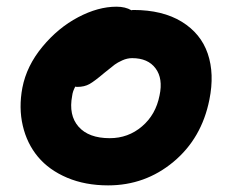

<svg xmlns="http://www.w3.org/2000/svg" viewBox="-20 -542 689 574"><path d="M303.2 12.2Q234.9 12.2 180.7 -10.7Q126.5 -33.7 93.5 -73.2Q60.5 -112.8 48.1 -166.3Q35.6 -219.7 46.9 -279.8Q59.6 -345.2 106.7 -402.1Q153.8 -459 213.6 -490.5Q273.4 -522 328.1 -522Q355 -522 373 -511.2Q375 -512.2 378.9 -512.2Q465.8 -512.2 523.2 -477.1Q580.6 -441.9 601.1 -381.6Q621.6 -321.3 606 -244.1Q583 -128.4 498.5 -58.1Q414.1 12.2 303.2 12.2ZM195.8 -255.9Q184.6 -197.8 214.8 -163.3Q245.1 -128.9 308.1 -128.9Q363.3 -128.9 404.5 -164.1Q445.8 -199.2 457 -256.8Q467.8 -307.1 445.1 -337.6Q422.4 -368.2 375 -368.2Q360.4 -368.2 345.7 -361.6Q331.1 -355 323 -348.9Q314.9 -342.8 292 -324.2Q262.7 -299.3 247.6 -290.8Q232.4 -282.2 210.9 -282.2Q207 -282.2 205.1 -283.2Q197.3 -269 195.8 -255.9Z"/></svg>

Font: Shantell Sans Normal
Style: Bold Italic
Weight: 700
Italic angle: -11.31°
Designer: Stephen Nixon, Anya Danilova, Shantell Martin
Foundry: Arrow Type
Version: Version 1.006;[559af2be0]